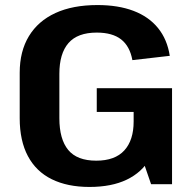

<svg xmlns="http://www.w3.org/2000/svg" viewBox="-20 -730 762 760"><path d="M334 10Q247 10 185 -20.5Q123 -51 90.5 -112Q58 -173 58 -262V-442Q58 -527 94.5 -587Q131 -647 199.5 -678.5Q268 -710 366 -710Q448 -710 508.5 -687Q569 -664 605.5 -619Q642 -574 652 -509L504 -492Q494 -547 459.5 -574Q425 -601 363 -601Q287 -601 251 -559.5Q215 -518 215 -438V-262Q215 -179 250 -136.5Q285 -94 361 -94Q435 -94 472 -134.5Q509 -175 509 -249L604 -230Q604 -156 573 -102Q542 -48 482 -19Q422 10 334 10ZM509 -201V-347L558 -287H363V-381H661V-1H578Z"/></svg>

Font: Pathway Extreme 72pt
Style: Bold
Weight: 700
Designer: Eduardo Rodriguez Tunni
Foundry: Eduardo Rodriguez Tunni
Version: Version 1.001;gftools[0.9.26]